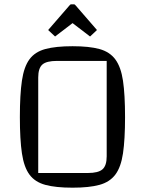

<svg xmlns="http://www.w3.org/2000/svg" viewBox="-20 -854 672 889"><path d="M72 -312Q72 -416 81.5 -480.5Q91 -545 116.5 -579.5Q142 -614 190 -627Q238 -640 316 -640Q393 -640 440.5 -627Q488 -614 514 -579Q540 -544 549.5 -480Q559 -416 559 -312Q559 -208 549.5 -144Q540 -80 514 -45.5Q488 -11 440.5 2Q393 15 316 15Q238 15 190 2Q142 -11 116.5 -45.5Q91 -80 81.5 -144Q72 -208 72 -312ZM157 -53H387Q435 -53 454.5 -70Q474 -87 474 -130V-572H244Q195 -572 176 -555Q157 -538 157 -495ZM235 -685 203 -715 301 -828Q305 -834 310 -834H322Q327 -834 331 -828L429 -715L397 -685L316 -747Z"/></svg>

Font: Changa Light
Style: Regular
Weight: 300
Designer: Eduardo Rodriguez Tunni
Foundry: Eduardo Rodriguez Tunni
Version: Version 3.002; ttfautohint (v1.8.2)